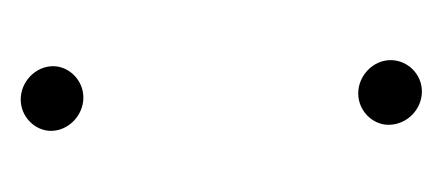

<svg xmlns="http://www.w3.org/2000/svg" viewBox="-144 -302 437 190"><g transform="rotate(-90 75.0 -207.5)"><path d="M40 -376C40 -359 55 -344 73 -344C90 -344 104 -358 104 -374C104 -391 89 -406 71 -406C54 -406 40 -392 40 -376ZM46 -42C46 -24 61 -9 79 -9C96 -9 110 -23 110 -40C110 -57 95 -72 77 -72C60 -72 46 -58 46 -42Z"/></g></svg>

Font: SolarCharger
Style: 150
Weight: 100
Designer: Mew Too
Foundry: Cannot Into Space Fonts/KineticPlasma Fonts
Version: Version 1.100